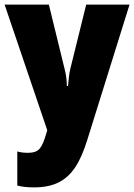

<svg xmlns="http://www.w3.org/2000/svg" viewBox="-20 -573 582 833"><path d="M192 -553 260 -275Q270 -237 270 -200H275Q279 -249 285 -274L354 -553H542L359 33Q336 108 306.5 152.5Q277 197 234 218.5Q191 240 127 240Q85 240 55 232V84Q74 90 102 90Q137 90 152.5 71.5Q168 53 182 2L185 -8L0 -553Z"/></svg>

Font: Noto Sans Display Black Narrow
Style: Regular
Weight: 900
Width: 4
Designer: Monotype Design team
Foundry: Monotype Imaging Inc.
Version: Version 1.000